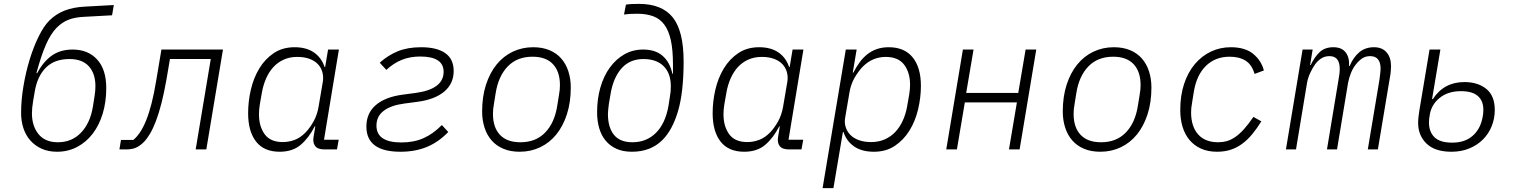

<svg xmlns="http://www.w3.org/2000/svg" viewBox="-20 -772 7840 992"><path d="M275 12Q230 12 195.5 -3.5Q161 -19 137 -46Q113 -73 101 -109.5Q89 -146 89 -189Q89 -254 101 -326Q113 -398 133 -463.5Q153 -529 179.5 -583Q206 -637 235 -666Q268 -699 313 -717Q358 -735 422 -738L568 -746L559 -693L413 -685Q368 -683 334 -670Q300 -657 271 -627Q242 -597 217.5 -541.5Q193 -486 168 -394H172Q204 -454 248 -485Q292 -516 355 -516Q435 -516 482 -464.5Q529 -413 529 -317Q529 -246 511 -186Q493 -126 459.5 -82Q426 -38 379 -13Q332 12 275 12ZM279 -37Q351 -37 398.5 -86.5Q446 -136 460 -221L469 -278Q471 -290 472 -303Q473 -316 473 -327Q473 -392 439 -429.5Q405 -467 339 -467Q261 -467 216.5 -422Q172 -377 159 -296L151 -249Q148 -232 146.5 -215.5Q145 -199 145 -187Q145 -121 179 -79Q213 -37 279 -37Z M605 -49H669Q687 -64 703.5 -88.5Q720 -113 735 -150Q750 -187 763 -237.5Q776 -288 787 -355L814 -516H1132L1046 0H991L1069 -467H858L840 -361Q828 -293 814.5 -240Q801 -187 786 -147.5Q771 -108 755 -81Q739 -54 723 -38Q703 -18 682.5 -9Q662 0 633 0H597Z M1425 12Q1344 12 1303 -40.5Q1262 -93 1262 -187Q1262 -248 1276 -308.5Q1290 -369 1319.5 -418Q1349 -467 1394.5 -497.5Q1440 -528 1502 -528Q1563 -528 1602 -501Q1641 -474 1657 -426H1660L1675 -516H1731L1654 -50H1730L1721 0H1656Q1621 0 1608 -18Q1595 -36 1600 -64L1609 -119H1606Q1576 -60 1534 -24Q1492 12 1425 12ZM1441 -38Q1473 -38 1503 -49.5Q1533 -61 1559 -88Q1582 -112 1600.5 -145.5Q1619 -179 1626 -221L1648 -350Q1652 -376 1645.5 -399.5Q1639 -423 1622.5 -440.5Q1606 -458 1579 -468Q1552 -478 1516 -478Q1477 -478 1446 -464Q1415 -450 1392.5 -425.5Q1370 -401 1355 -367Q1340 -333 1333 -293L1322 -230Q1320 -216 1319 -204.5Q1318 -193 1318 -182Q1318 -119 1347.5 -78.5Q1377 -38 1441 -38Z M2049 12Q1873 12 1873 -118Q1873 -187 1921.5 -229Q1970 -271 2061 -283L2129 -292Q2272 -312 2272 -401Q2272 -480 2151 -480Q2099 -480 2056.5 -463Q2014 -446 1976 -411L1942 -448Q1984 -486 2035 -507Q2086 -528 2156 -528Q2237 -528 2280.5 -497.5Q2324 -467 2324 -405Q2324 -340 2275.5 -299Q2227 -258 2137 -246L2069 -237Q2000 -228 1962.5 -199.5Q1925 -171 1925 -123Q1925 -36 2054 -36Q2119 -36 2169 -58.5Q2219 -81 2263 -126L2296 -90Q2246 -38 2186 -13Q2126 12 2049 12Z M2665 12Q2617 12 2580.5 -3.5Q2544 -19 2520 -46.5Q2496 -74 2483.5 -112.5Q2471 -151 2471 -196Q2471 -273 2491 -334.5Q2511 -396 2546 -439Q2581 -482 2629.5 -505Q2678 -528 2735 -528Q2783 -528 2819.5 -512.5Q2856 -497 2880 -469.5Q2904 -442 2916.5 -403.5Q2929 -365 2929 -320Q2929 -243 2909 -181.5Q2889 -120 2854 -77Q2819 -34 2770.5 -11Q2722 12 2665 12ZM2669 -37Q2748 -37 2796.5 -87Q2845 -137 2859 -225L2868 -281Q2871 -298 2872 -309Q2873 -320 2873 -333Q2873 -402 2837 -440.5Q2801 -479 2731 -479Q2652 -479 2603.5 -429Q2555 -379 2541 -291L2532 -235Q2529 -218 2528 -207Q2527 -196 2527 -183Q2527 -114 2563 -75.5Q2599 -37 2669 -37Z M3245 12Q3199 12 3165.5 -3Q3132 -18 3109.5 -45Q3087 -72 3076 -109.5Q3065 -147 3065 -192Q3065 -261 3082 -320Q3099 -379 3130.5 -422.5Q3162 -466 3205.5 -491Q3249 -516 3303 -516Q3366 -516 3403.5 -483.5Q3441 -451 3454 -391H3457V-439Q3457 -514 3446 -564Q3435 -614 3412.5 -644.5Q3390 -675 3355 -688Q3320 -701 3272 -701Q3250 -701 3233.5 -700Q3217 -699 3204 -697L3214 -748Q3223 -750 3241.5 -751Q3260 -752 3281 -752Q3400 -752 3456 -682Q3512 -612 3512 -455Q3512 -295 3483 -197.5Q3454 -100 3403 -49Q3342 12 3245 12ZM3248 -37Q3320 -37 3369 -85.5Q3418 -134 3434 -226L3441 -272Q3446 -297 3446 -325Q3446 -393 3409 -430Q3372 -467 3304 -467Q3234 -467 3191 -418.5Q3148 -370 3134 -283L3126 -236Q3124 -219 3122.5 -206.5Q3121 -194 3121 -183Q3121 -114 3152 -75.5Q3183 -37 3248 -37Z M3825 12Q3744 12 3703 -40.5Q3662 -93 3662 -187Q3662 -248 3676 -308.5Q3690 -369 3719.5 -418Q3749 -467 3794.5 -497.5Q3840 -528 3902 -528Q3963 -528 4002 -501Q4041 -474 4057 -426H4060L4075 -516H4131L4054 -50H4130L4121 0H4056Q4021 0 4008 -18Q3995 -36 4000 -64L4009 -119H4006Q3976 -60 3934 -24Q3892 12 3825 12ZM3841 -38Q3873 -38 3903 -49.5Q3933 -61 3959 -88Q3982 -112 4000.5 -145.5Q4019 -179 4026 -221L4048 -350Q4052 -376 4045.5 -399.5Q4039 -423 4022.5 -440.5Q4006 -458 3979 -468Q3952 -478 3916 -478Q3877 -478 3846 -464Q3815 -450 3792.5 -425.5Q3770 -401 3755 -367Q3740 -333 3733 -293L3722 -230Q3720 -216 3719 -204.5Q3718 -193 3718 -182Q3718 -119 3747.5 -78.5Q3777 -38 3841 -38Z M4350 -516H4406L4386 -397H4389Q4404 -426 4421.5 -450Q4439 -474 4461 -491.5Q4483 -509 4510.5 -518.5Q4538 -528 4572 -528Q4653 -528 4695.5 -475.5Q4738 -423 4738 -329Q4738 -268 4723.5 -207Q4709 -146 4679 -97.5Q4649 -49 4603.5 -18.5Q4558 12 4495 12Q4433 12 4393.5 -15Q4354 -42 4338 -90H4335L4286 200H4230ZM4481 -38Q4520 -38 4551.5 -52Q4583 -66 4606 -90.5Q4629 -115 4644.5 -149Q4660 -183 4667 -223L4678 -286Q4680 -300 4681 -311.5Q4682 -323 4682 -334Q4682 -397 4651.5 -437.5Q4621 -478 4556 -478Q4524 -478 4494 -466Q4464 -454 4438 -428Q4415 -404 4395.5 -370.5Q4376 -337 4369 -295L4347 -166Q4342 -140 4349 -116.5Q4356 -93 4373 -75.5Q4390 -58 4417.5 -48Q4445 -38 4481 -38Z M4955 -516H5010L4972 -292H5241L5279 -516H5334L5248 0H5193L5234 -243H4965L4924 0H4869Z M5665 12Q5617 12 5580.5 -3.5Q5544 -19 5520 -46.5Q5496 -74 5483.5 -112.5Q5471 -151 5471 -196Q5471 -273 5491 -334.5Q5511 -396 5546 -439Q5581 -482 5629.5 -505Q5678 -528 5735 -528Q5783 -528 5819.5 -512.5Q5856 -497 5880 -469.5Q5904 -442 5916.5 -403.5Q5929 -365 5929 -320Q5929 -243 5909 -181.5Q5889 -120 5854 -77Q5819 -34 5770.5 -11Q5722 12 5665 12ZM5669 -37Q5748 -37 5796.5 -87Q5845 -137 5859 -225L5868 -281Q5871 -298 5872 -309Q5873 -320 5873 -333Q5873 -402 5837 -440.5Q5801 -479 5731 -479Q5652 -479 5603.5 -429Q5555 -379 5541 -291L5532 -235Q5529 -218 5528 -207Q5527 -196 5527 -183Q5527 -114 5563 -75.5Q5599 -37 5669 -37Z M6268 12Q6221 12 6185.5 -4Q6150 -20 6126 -48.5Q6102 -77 6090 -116.5Q6078 -156 6078 -204Q6078 -279 6098 -339Q6118 -399 6153.5 -441Q6189 -483 6236.5 -505.5Q6284 -528 6339 -528Q6413 -528 6455 -493.5Q6497 -459 6510 -408L6462 -390Q6448 -438 6415.5 -458.5Q6383 -479 6333 -479Q6259 -479 6210.5 -431.5Q6162 -384 6148 -297L6139 -241Q6136 -224 6135 -213.5Q6134 -203 6134 -191Q6134 -119 6170 -78Q6206 -37 6274 -37Q6297 -37 6318.5 -43Q6340 -49 6362 -64Q6384 -79 6407 -104.5Q6430 -130 6456 -168L6497 -145Q6474 -108 6450 -79Q6426 -50 6398.5 -29.5Q6371 -9 6339 1.5Q6307 12 6268 12Z M6624 0 6710 -516H6762L6749 -436H6752Q6770 -475 6797 -501.5Q6824 -528 6869 -528Q6912 -528 6932.5 -501.5Q6953 -475 6950 -431H6953Q6972 -476 7003 -502Q7034 -528 7079 -528Q7121 -528 7144 -501.5Q7167 -475 7167 -430Q7167 -418 7165.5 -402Q7164 -386 7161 -371L7099 0H7047L7107 -359Q7109 -375 7111 -391Q7113 -407 7113 -419Q7113 -448 7100 -465Q7087 -482 7059 -482Q7036 -482 7019 -471Q7002 -460 6986 -440Q6970 -420 6960 -395Q6950 -370 6945 -344L6888 0H6836L6895 -356Q6898 -373 6900 -388Q6902 -403 6902 -416Q6902 -482 6849 -482Q6825 -482 6807 -470.5Q6789 -459 6775 -440Q6761 -420 6749.5 -395.5Q6738 -371 6733 -344L6676 0Z M7479 12Q7394 12 7350.5 -30Q7307 -72 7307 -137Q7307 -151 7309 -169.5Q7311 -188 7314 -205L7366 -516H7422L7379 -260H7383Q7440 -348 7546 -348Q7616 -348 7659.5 -312.5Q7703 -277 7703 -204Q7703 -160 7687.5 -121Q7672 -82 7643 -52.5Q7614 -23 7572.5 -5.5Q7531 12 7479 12ZM7483 -35Q7549 -35 7589 -70.5Q7629 -106 7640 -166Q7642 -174 7643 -184.5Q7644 -195 7644 -205Q7644 -251 7615.5 -276Q7587 -301 7528 -301Q7461 -301 7418 -266Q7375 -231 7367 -178Q7365 -169 7364 -158Q7363 -147 7363 -139Q7363 -91 7391.5 -63Q7420 -35 7483 -35Z"/></svg>

Font: IBM Plex Mono Light
Style: Italic
Weight: 300
Italic angle: -9°
Monospace: yes
Designer: Mike Abbink, Paul van der Laan, Pieter van Rosmalen
Foundry: Bold Monday
Version: Version 2.3